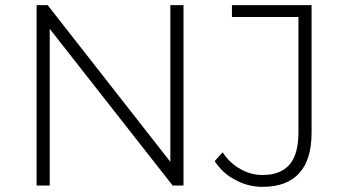

<svg xmlns="http://www.w3.org/2000/svg" viewBox="-20 -720 1345 745"><path d="M641 -700H692V0H650L173 -608V0H122V-700H165L641 -92ZM999 5Q942 5 893 -22Q844 -47 813 -95L844 -129Q871 -87 913 -64Q953 -41 999 -41Q1069 -41 1104 -82Q1138 -122 1138 -206V-654H880V-700H1189V-206Q1189 -100 1141 -48Q1093 5 999 5Z"/></svg>

Font: Montserrat Light Alt1
Style: Light
Weight: 500
Designer: Differentunic
Foundry: Julieta Ulanovsky
Version: 0.1